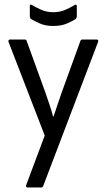

<svg xmlns="http://www.w3.org/2000/svg" viewBox="-20 -830 464 850"><path d="M102 0Q98 0 96 -3Q94 -6 96 -11L178 -230L18 -644Q16 -649 18 -652Q20 -655 24 -655H89Q97 -655 98 -649L180 -423Q189 -396 198.5 -368.5Q208 -341 215 -314H217Q226 -341 235.5 -369Q245 -397 254 -423L336 -649Q338 -655 345 -655H408Q413 -655 414.5 -652Q416 -649 414 -644L171 -6Q169 0 161 0ZM216 -715Q181 -715 155.5 -726.5Q130 -738 117 -746Q112 -751 112 -758V-802Q112 -813 121 -808Q138 -798 162 -787Q186 -776 216 -776Q246 -776 270.5 -787Q295 -798 311 -808Q320 -813 320 -802V-758Q320 -751 315 -746Q302 -737 276.5 -726Q251 -715 216 -715Z"/></svg>

Font: Sofia Sans Condensed
Style: Regular
Weight: 400
Designer: Botio Nikoltchev, Ani Petrova
Foundry: lettersoup
Version: Version 4.100